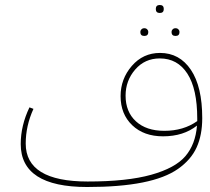

<svg xmlns="http://www.w3.org/2000/svg" viewBox="-20 -737 841 769"><path d="M636 -701Q636 -685 620 -685Q604 -685 604 -701Q604 -717 620 -717Q636 -717 636 -701ZM542 -609Q542 -615 546.5 -619.5Q551 -624 558 -624Q565 -624 569.5 -619.5Q574 -615 574 -609Q574 -593 558 -593Q542 -593 542 -609ZM667 -609Q667 -615 671.5 -619.5Q676 -624 683 -624Q690 -624 694.5 -619.5Q699 -615 699 -609Q699 -593 683 -593Q667 -593 667 -609ZM621 -525Q699 -525 744.5 -457.5Q790 -390 790 -264Q790 -196 767.5 -146.5Q745 -97 693 -60.5Q641 -24 550.5 -6Q460 12 329 12Q63 12 63 -160Q63 -234 98 -307L114 -301Q83 -233 83 -162Q83 -10 331 -10Q489 -10 585.5 -37Q682 -64 722.5 -111.5Q763 -159 769 -234Q715 -191 633 -191Q556 -191 509.5 -235.5Q463 -280 463 -352Q463 -421 508 -473Q553 -525 621 -525ZM638 -213Q715 -213 770 -252V-262Q770 -381 730.5 -442Q691 -503 620 -503Q560 -503 521.5 -458.5Q483 -414 483 -354Q483 -289 524.5 -251Q566 -213 638 -213Z"/></svg>

Font: FiraGO Thin
Style: Regular
Weight: 100
Designer: bBox Type
Foundry: bBox Type GmbH
Version: Version 1.001;PS 001.001;hotconv 1.0.88;makeotf.lib2.5.64775